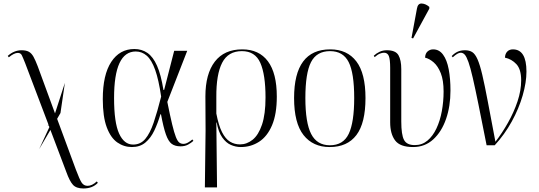

<svg xmlns="http://www.w3.org/2000/svg" viewBox="-20 -824 3055 1089"><path d="M202 22 260 -103 256 -113H250L255 -117L123 -465Q110 -498 103.5 -511Q97 -524 81 -524Q60 -524 30 -499L24 -507Q60 -539 102 -539Q128 -539 143.5 -530.5Q159 -522 170 -502Q181 -482 194 -448L292 -181L348 -354L323 -183L304 -150L410 137Q431 193 443 211.5Q455 230 477 230Q502 230 529 205L535 213Q505 245 453 245Q413 245 394 224.5Q375 204 356 151L266 -87Z M728 10Q683 10 645.5 -16Q608 -42 585.5 -102Q563 -162 563 -262Q563 -400 611 -473Q659 -546 742 -546Q784 -546 816 -524Q848 -502 870.5 -451.5Q893 -401 907 -314H911L968 -536H1042L929 -246Q945 -166 956.5 -118.5Q968 -71 977.5 -47Q987 -23 997 -15.5Q1007 -8 1020 -8Q1034 -8 1048 -16.5Q1062 -25 1071 -33L1077 -25Q1065 -14 1047 -4Q1029 6 1004 6Q973 6 954 -8Q935 -22 921 -61.5Q907 -101 893 -176H890Q875 -125 855 -83Q835 -41 804.5 -15.5Q774 10 728 10ZM735 -4Q777 -4 804 -36Q831 -68 851.5 -128.5Q872 -189 894 -276Q880 -372 860 -428Q840 -484 812.5 -508Q785 -532 750 -532Q627 -532 627 -268Q627 -129 655.5 -66.5Q684 -4 735 -4Z M1142 239 1146 -83 1145 -277Q1145 -405 1198.5 -474.5Q1252 -544 1354 -544Q1449 -544 1499.5 -476.5Q1550 -409 1550 -276Q1550 -177 1523 -113.5Q1496 -50 1449.5 -20Q1403 10 1346 10Q1317 10 1289.5 -2Q1262 -14 1240.5 -44.5Q1219 -75 1209 -129H1207L1211 239ZM1341 -5Q1380 -5 1413 -31.5Q1446 -58 1466 -117Q1486 -176 1486 -271Q1486 -401 1456.5 -467.5Q1427 -534 1352 -534Q1274 -534 1240 -468Q1206 -402 1207 -273V-180Q1220 -112 1239.5 -74Q1259 -36 1284.5 -20.5Q1310 -5 1341 -5Z M1850 10Q1755 10 1701.5 -58Q1648 -126 1648 -268Q1648 -544 1853 -544Q1949 -544 2001 -476Q2053 -408 2053 -268Q2053 -126 2001.5 -58Q1950 10 1850 10ZM1851 0Q1927 0 1958 -65Q1989 -130 1989 -268Q1989 -410 1957.5 -472Q1926 -534 1852 -534Q1776 -534 1744 -471.5Q1712 -409 1712 -268Q1712 -128 1745 -64Q1778 0 1851 0Z M2323 10Q2249 10 2221 -27.5Q2193 -65 2193 -130V-439Q2193 -487 2185.5 -506Q2178 -525 2158 -525Q2148 -525 2135 -520Q2122 -515 2105 -500L2100 -508Q2115 -522 2133.5 -530.5Q2152 -539 2174 -539Q2224 -539 2240 -511Q2256 -483 2256 -432V-135Q2256 -60 2271.5 -30.5Q2287 -1 2333 -1Q2374 -1 2404.5 -26.5Q2435 -52 2455.5 -95.5Q2476 -139 2486 -193.5Q2496 -248 2496 -305Q2496 -369 2480 -409Q2464 -449 2440 -470Q2416 -491 2391 -497Q2392 -521 2405.5 -532.5Q2419 -544 2437 -544Q2471 -544 2493 -514Q2515 -484 2525 -431Q2535 -378 2535 -310Q2535 -222 2510 -149.5Q2485 -77 2437.5 -33.5Q2390 10 2323 10ZM2323 -606 2314 -609 2345 -776Q2350 -805 2372 -804Q2394 -803 2415 -785V-775Z M2740 0Q2713 -137 2694 -230.5Q2675 -324 2661.5 -382.5Q2648 -441 2637 -472Q2626 -503 2616 -514Q2606 -525 2593 -525Q2576 -525 2548 -499L2542 -506Q2557 -522 2575 -530.5Q2593 -539 2617 -539Q2642 -539 2658.5 -528.5Q2675 -518 2688.5 -487.5Q2702 -457 2715.5 -399.5Q2729 -342 2746.5 -249.5Q2764 -157 2790 -20Q2828 -69 2861.5 -128.5Q2895 -188 2915.5 -249.5Q2936 -311 2936 -368Q2936 -431 2909 -460Q2882 -489 2844 -497Q2845 -519 2857 -531.5Q2869 -544 2889 -544Q2966 -544 2966 -418Q2966 -357 2944.5 -282.5Q2923 -208 2882.5 -134.5Q2842 -61 2786 0Z"/></svg>

Font: Noto Serif Display SemiCondensed Light
Style: Regular
Weight: 300
Width: 4
Designer: Monotype Design Team
Foundry: Monotype Imaging Inc.
Version: Version 2.009